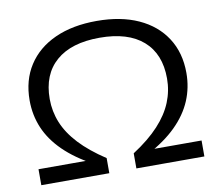

<svg xmlns="http://www.w3.org/2000/svg" viewBox="-79 -807 1028 901"><g transform="rotate(-10 435.5 -357.0)"><path d="M47 0V-76H307V-56Q223 -101 168.5 -154.5Q114 -208 88 -269.5Q62 -331 62 -401Q62 -497 107.5 -567.5Q153 -638 237 -676Q321 -714 436 -714Q551 -714 634.5 -676Q718 -638 763.5 -567.5Q809 -497 809 -401Q809 -331 783 -269.5Q757 -208 703 -154.5Q649 -101 564 -56V-76H824V0H500V-72Q577 -122 624 -173Q671 -224 693 -278Q715 -332 715 -391Q715 -508 643 -571Q571 -634 436 -634Q301 -634 228.5 -571Q156 -508 156 -391Q156 -332 178 -278Q200 -224 247.5 -173Q295 -122 371 -72V0Z"/></g></svg>

Font: Nunito Sans 10pt SemiExpanded
Style: Regular
Weight: 400
Width: 6
Designer: Vernon Adams
Foundry: Vernon Adams
Version: Version 3.101;gftools[0.9.27]